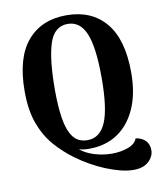

<svg xmlns="http://www.w3.org/2000/svg" viewBox="-94 -787 865 1029"><g transform="rotate(-10 338.0 -272.5)"><path d="M550 167Q518 167 480 157.5Q442 148 401.5 131.5Q361 115 322 93Q283 71 249 46Q191 4 145.5 -48.5Q100 -101 73.5 -173.5Q47 -246 47 -348Q47 -530 124 -621Q201 -712 337 -712Q474 -712 550.5 -621Q627 -530 627 -349Q627 -235 590.5 -153.5Q554 -72 489 -29Q424 14 336 14Q320 14 307 12.5Q294 11 279 7Q301 25 329.5 37Q358 49 389 55Q420 61 449 61Q499 61 538.5 46.5Q578 32 589 2Q622 7 641.5 26.5Q661 46 661 79Q661 113 632 140Q603 167 550 167ZM334 -33Q402 -33 434 -107.5Q466 -182 466 -350Q466 -515 435 -590Q404 -665 336 -665Q263 -665 235.5 -579.5Q208 -494 208 -325Q208 -241 218 -175Q228 -109 255 -71Q282 -33 334 -33Z"/></g></svg>

Font: Arima Thin
Style: Regular
Weight: 100
Designer: Joana Correia and Natanael Gama
Foundry: NDISCOVER
Version: Version 1.101;gftools[0.9.23]